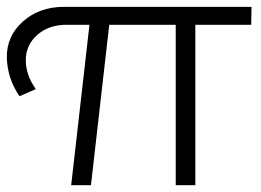

<svg xmlns="http://www.w3.org/2000/svg" viewBox="-25 -544 767 564"><path d="M713.9 -523.9 712.9 -471.2H548.8V0H491.2V-471.2H295.9L242.2 0H184.1L237.8 -471.2H169.9Q118.2 -471.2 84.2 -441.2Q50.3 -411.1 50.8 -366.2Q50.8 -324.2 80.1 -282.2L32.2 -261.2Q-3.4 -313.5 -4.9 -375Q-5.9 -438 42.5 -481Q90.8 -523.9 163.1 -523.9Z"/></svg>

Font: Montserrat arm Light
Style: Regular
Weight: 300
Designer: Julieta Ulanovsky
Foundry: Julieta Ulanovsky
Version: Version 6.000;PS 006.000;hotconv 1.0.88;makeotf.lib2.5.64775